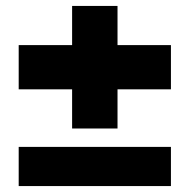

<svg xmlns="http://www.w3.org/2000/svg" viewBox="-20 -627 640 647"><path d="M223 -326H43V-475H223V-607H376V-475H556V-326H376V-194H223ZM43 -132H556V0H43Z"/></svg>

Font: Mona Sans Black
Style: Regular
Weight: 900
Designer: Deni Anggara
Foundry: GitHub
Version: Version 2.000